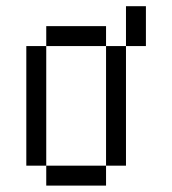

<svg xmlns="http://www.w3.org/2000/svg" viewBox="-20 -582 540 602"><path d="M125 -62.5V0H312.5V-62.5ZM125 -62.5Q125 -62.5 125 -437.5H62.5Q62.5 -437.5 62.5 -62.5ZM312.5 -62.5H375Q375 -62.5 375 -437.5H312.5Q312.5 -437.5 312.5 -62.5ZM125 -437.5H312.5V-500H125ZM375 -437.5H437.5Q437.5 -437.5 437.5 -562.5H375Q375 -562.5 375 -437.5Z"/></svg>

Font: CalcUnifontExMono
Style: Regular
Weight: 500
Version: Version 15.0.06